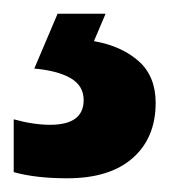

<svg xmlns="http://www.w3.org/2000/svg" viewBox="-27 -20 247 280"><path d="M200 130Q200 181 166.5 210.5Q133 240 71 240Q25 240 -7 231V154Q22 162 46 162Q95 162 95 126Q95 105 76 94Q57 83 23 80L57 0H127L110 40Q150 47 175 69Q200 91 200 130Z"/></svg>

Font: Noto Sans Khmer UI Condensed
Style: Bold
Weight: 700
Width: 3
Designer: Danh Hong and the Monotype Design Team
Foundry: Monotype Imaging Inc.
Version: Version 2.002; ttfautohint (v1.8.4.7-5d5b)